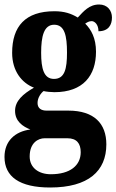

<svg xmlns="http://www.w3.org/2000/svg" viewBox="-27 -599 518 854"><path d="M196 235C366 235 446 162 446 43C446 -49 392 -107 277 -107H180C158 -107 140 -116 140 -141C140 -165 156 -186 167 -194C177 -191 203 -189 215 -189C343 -189 400 -263 400 -369C400 -429 379 -467 352 -494C360 -499 368 -505 381 -505C393 -505 411 -491 411 -460C456 -460 471 -489 471 -521C471 -552 451 -579 414 -579C370 -579 345 -549 319 -521C289 -539 259 -549 215 -549C86 -549 27 -482 27 -364C27 -283 70 -230 124 -209C75 -181 40 -150 40 -106C40 -59 75 -36 108 -23C39 -14 -7 29 -7 99C-7 187 60 235 196 235ZM213 -248C168 -248 156 -294 156 -364C156 -437 168 -489 214 -489C261 -489 271 -439 271 -365C271 -293 261 -248 213 -248ZM199 176C146 176 105 148 105 97C105 35 144 16 171 16H273C314 16 332 39 332 78C332 137 285 176 199 176Z"/></svg>

Font: Noto Serif Hebrew ExtraCondensed ExtraBold
Style: Regular
Weight: 800
Width: 2
Designer: Monotype Design Team
Foundry: Monotype Imaging Inc.
Version: Version 2.004